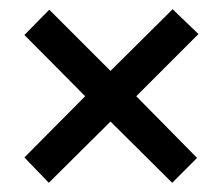

<svg xmlns="http://www.w3.org/2000/svg" viewBox="-20 -562 483 417"><path d="M355 -542 220 -408 87 -541 33 -486 165 -353 33 -220 86 -165 220 -298 354 -165 408 -219 276 -353 411 -488Z"/></svg>

Font: Noto Sans Myanmar ExtraCondensed Medium
Style: Regular
Weight: 500
Width: 2
Designer: Monotype Design Team
Foundry: Monotype Imaging Inc.
Version: Version 2.107